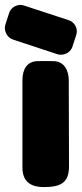

<svg xmlns="http://www.w3.org/2000/svg" viewBox="-63 -759 332 779"><path d="M28 -434V-79C28 -18 67 0 114 0C179 0 217 -14 217 -84L216 -433C216 -472 198 -511 153 -511C132 -511 112 -512 91 -511C45 -511 28 -475 28 -434ZM-26 -706 -41 -660C-49 -635 -35 -606 -9 -598L170 -539C175 -537 180 -537 184 -537C205 -537 225 -550 231 -570L246 -616C255 -641 241 -669 216 -677L36 -736C31 -738 25 -739 20 -739C0 -739 -20 -726 -26 -706Z"/></svg>

Font: Periwinkle
Style: Bold
Weight: 700
Version: Version 2.001